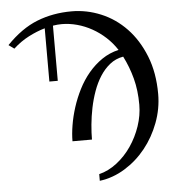

<svg xmlns="http://www.w3.org/2000/svg" viewBox="-59 -730 903 1002"><g transform="rotate(-5 392.5 -229.0)"><path d="M10 -529Q88 -610 171.5 -643Q255 -676 353 -676Q432 -676 506.5 -645Q581 -614 638.5 -554Q696 -494 731 -406.5Q766 -319 766 -207Q766 -130 738.5 -57Q711 16 664.5 74Q618 132 555.5 170.5Q493 209 423 218V183Q472 171 516 137Q560 103 592.5 55.5Q625 8 644 -48Q663 -104 663 -160Q663 -235 646.5 -297.5Q630 -360 601 -417Q561 -410 531 -386Q501 -362 479 -327.5Q457 -293 442 -251Q427 -209 418 -165Q409 -121 405 -78Q401 -35 401 0H299Q299 -38 306.5 -83.5Q314 -129 329 -176Q344 -223 367 -268.5Q390 -314 421.5 -351.5Q453 -389 492.5 -416Q532 -443 580 -454Q556 -491 524 -520.5Q492 -550 454.5 -571Q417 -592 376.5 -603Q336 -614 296 -614Q285 -614 273.5 -613Q262 -612 250 -610V-321H206V-600Q164 -588 120.5 -565.5Q77 -543 39 -508Z"/></g></svg>

Font: STIXGeneralUnicodeRegular
Style: Regular
Weight: 400
Designer: MicroPress Inc., with final additions and corrections provided by Coen Hoffman, Elsevier (retired)
Version: Version 1.1.0